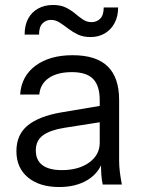

<svg xmlns="http://www.w3.org/2000/svg" viewBox="-20 -742 573 772"><path d="M393 0Q389 -17 387.5 -39Q386 -61 386 -95H381V-339Q381 -397 354.5 -424.5Q328 -452 269 -452Q211 -452 176.5 -428.5Q142 -405 138 -362H61Q66 -436 123 -478Q180 -520 272 -520Q367 -520 413 -475Q459 -430 459 -340V-95Q459 -73 462 -49.5Q465 -26 470 0ZM218 10Q139 10 92.5 -28.5Q46 -67 46 -134Q46 -201 92 -238Q138 -275 226 -290L404 -320V-254L238 -228Q182 -219 153 -198Q124 -177 124 -137Q124 -98 150.5 -78Q177 -58 229 -58Q296 -58 338.5 -88.5Q381 -119 381 -168L394 -97Q378 -46 331.5 -18Q285 10 218 10ZM344 -593Q314 -593 292.5 -603.5Q271 -614 253.5 -627.5Q236 -641 219.5 -651.5Q203 -662 185 -662Q165 -662 151 -648Q137 -634 137 -603H79Q79 -641 93.5 -667.5Q108 -694 134 -708Q160 -722 193 -722Q224 -722 245 -711.5Q266 -701 282 -687.5Q298 -674 313.5 -663.5Q329 -653 348 -653Q369 -653 383 -667Q397 -681 397 -712H455Q455 -676 440.5 -649Q426 -622 401 -607.5Q376 -593 344 -593Z"/></svg>

Font: Instrument Sans
Style: Regular
Weight: 400
Designer: Rodrigo Fuenzalida
Foundry: fragTYPE
Version: Version 1.000;gftools[0.9.28]